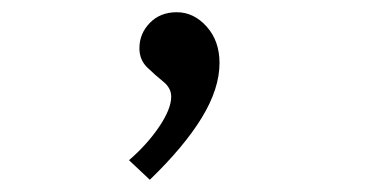

<svg xmlns="http://www.w3.org/2000/svg" viewBox="-20 -126 603 314"><path d="M225 168 191 136Q221 110 240.5 81Q260 52 260 32Q260 18 247 7.5Q234 -3 221 -15.5Q208 -28 208 -47Q208 -71 225 -88.5Q242 -106 269 -106Q297 -106 318 -82.5Q339 -59 339 -23Q339 19 310 66.5Q281 114 225 168Z"/></svg>

Font: Inconsolata SemiExpanded Thin
Style: Regular
Weight: 100
Width: 6
Monospace: yes
Designer: Raph Levien, Cyreal, Brenton Simpson
Foundry: Raph Levien, Cyreal, Google
Version: Version 3.100; ttfautohint (v1.8.4.7-5d5b)